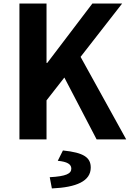

<svg xmlns="http://www.w3.org/2000/svg" viewBox="-20 -782 740 1077"><path d="M432 -463 665 -762H498L245 -429H241V-762H89V0H241V-219L341 -347L522 0H688ZM333 62 304 120C357 125 380 139 380 164C380 192 351 207 259 212L271 275C409 269 489 234 489 158C489 102 451 74 333 62Z"/></svg>

Font: Kawkab Mono
Style: Bold
Weight: 700
Monospace: yes
Designer: Abdullah Arif
Foundry: Abdullah Arif
Version: Version 1.000;PS 000.500;hotconv 1.0.88;makeotf.lib2.5.64775